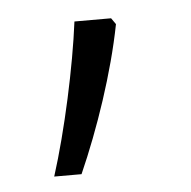

<svg xmlns="http://www.w3.org/2000/svg" viewBox="-32 -243 306 308"><g transform="rotate(-5 121.0 -88.5)"><path d="M157 -211H98C89 -140 67 -38 44 34H88C119 -36 149 -124 164 -201Z"/></g></svg>

Font: Noto Sans Telugu UI Light
Style: Regular
Weight: 300
Designer: Jelle Bosma - Monotype Design Team
Foundry: Monotype Imaging Inc.
Version: Version 2.005